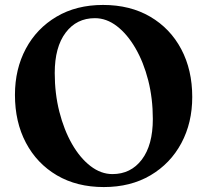

<svg xmlns="http://www.w3.org/2000/svg" viewBox="-20 -738 838 777"><path d="M397 -718Q506.5 -718 587.8 -670.5Q669 -623 713.5 -539Q758 -455 758 -345.5Q758 -241 713.8 -158.5Q669.5 -76 589 -28.5Q508.5 19 400 19Q291 19 210.2 -28.5Q129.5 -76 85 -160Q40.5 -244 40.5 -354Q40.5 -458.5 84.5 -540.8Q128.5 -623 208.8 -670.5Q289 -718 397 -718ZM598.5 -256.5Q598.5 -339.5 579.8 -413Q561 -486.5 528 -543.2Q495 -600 453 -632.2Q411 -664.5 364 -664.5Q290 -664.5 245.8 -606Q201.5 -547.5 201.5 -442.5Q201.5 -359.5 220.2 -285.8Q239 -212 271.5 -155.2Q304 -98.5 346.2 -66Q388.5 -33.5 435 -33.5Q509.5 -33.5 554 -92.2Q598.5 -151 598.5 -256.5Z"/></svg>

Font: Fraunces 9pt SemiBold
Style: Regular
Weight: 600
Version: Version 1.000;[b76b70a41]